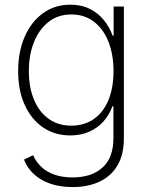

<svg xmlns="http://www.w3.org/2000/svg" viewBox="-20 -570 627 806"><path d="M284.7 215.3Q232.9 215.3 191.9 201.4Q150.9 187.5 122.8 161.6Q94.7 135.7 80.6 100.1L119.1 81.5Q130.9 108.9 153.1 130.1Q175.3 151.4 208.3 163.1Q241.2 174.8 284.7 174.8Q364.3 174.8 410.2 133.5Q456.1 92.3 456.1 9.8V-123.5H451.7Q439 -87.9 414.3 -60.3Q389.6 -32.7 354.5 -17.1Q319.3 -1.5 274.9 -1.5Q210 -1.5 160.9 -34.9Q111.8 -68.4 84 -128.9Q56.2 -189.5 56.2 -271Q56.2 -353 83.7 -416Q111.3 -479 160.6 -514.6Q210 -550.3 275.4 -550.3Q321.8 -550.3 356.9 -532.7Q392.1 -515.1 416 -485.6Q439.9 -456.1 452.6 -420.4H457V-542.5H500V11.2Q500 79.1 473.1 124.5Q446.3 169.9 397.7 192.6Q349.1 215.3 284.7 215.3ZM279.3 -42.5Q334 -42.5 373.8 -70.3Q413.6 -98.1 435.1 -149.7Q456.5 -201.2 456.5 -271.5Q456.5 -340.3 435.5 -394Q414.6 -447.8 374.8 -478.5Q335 -509.3 279.3 -509.3Q223.6 -509.3 183.8 -478Q144 -446.8 122.6 -393.1Q101.1 -339.4 101.1 -271.5Q101.1 -203.6 122.6 -151.9Q144 -100.1 184.1 -71.3Q224.1 -42.5 279.3 -42.5Z"/></svg>

Font: Inter 16pt ExtraLight
Style: Regular
Weight: 250
Version: Version 4.001;git-66647c0bb